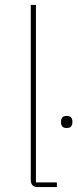

<svg xmlns="http://www.w3.org/2000/svg" viewBox="-20 -760 316 780"><path d="M134 0Q105 0 105 -29V-740H126V-19H211V0ZM251 -240Q238 -240 233 -246.5Q228 -253 228 -261V-268Q228 -276 233 -282.5Q238 -289 251 -289Q264 -289 269 -282.5Q274 -276 274 -268V-261Q274 -253 269 -246.5Q264 -240 251 -240Z"/></svg>

Font: IBM Plex Sans Hebrew Thin
Style: Regular
Weight: 100
Designer: Mike Abbink, Paul van der Laan, Pieter van Rosmalen, Yanek Iontef
Foundry: Bold Monday
Version: Version 1.2